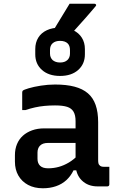

<svg xmlns="http://www.w3.org/2000/svg" viewBox="-20 -999 640 1029"><path d="M302 -851Q343 -851 372.5 -837Q402 -823 418.5 -797Q435 -771 435 -736V-708Q435 -656 399 -624Q363 -592 302 -592Q241 -592 205 -624Q169 -656 169 -708V-736Q169 -771 185 -797Q201 -823 231 -837Q261 -851 302 -851ZM302 -780Q277 -780 262.5 -767.5Q248 -755 248 -731V-712Q248 -701 251.5 -692.5Q255 -684 262 -677Q269 -671 279 -667.5Q289 -664 302 -664Q327 -664 341 -677Q355 -690 355 -712V-731Q355 -742 352 -751Q349 -760 343 -766Q336 -773 325.5 -776.5Q315 -780 302 -780ZM353 -979Q386 -979 405 -979Q424 -979 441.5 -979Q459 -979 486 -979Q492 -979 494.5 -974.5Q497 -970 492 -965Q474 -944 460 -927.5Q446 -911 432.5 -896Q419 -881 402 -862Q385 -843 360 -815Q358 -813 354 -810.5Q350 -808 344 -808Q320 -808 304.5 -808Q289 -808 276.5 -808Q264 -808 249 -808Q268 -839 284.5 -866.5Q301 -894 318 -921.5Q335 -949 353 -979ZM506 -344Q506 -319 506 -293.5Q506 -268 506 -242.5Q506 -217 506 -191Q506 -165 506 -141Q506 -131 507.5 -124Q509 -117 514 -113Q517 -109 523 -107Q529 -105 538 -105Q540 -105 542.5 -105Q545 -105 548 -105H566Q566 -82 566 -58.5Q566 -35 566 -11Q566 -6 563 -3Q560 0 555 0Q550 0 533.5 0Q517 0 504 0Q477 0 456 -8Q435 -16 418.5 -32Q402 -48 393.5 -70.5Q385 -93 385 -121Q385 -153 385 -187Q385 -221 385 -253Q385 -270 385 -286Q385 -302 385 -318Q385 -334 385 -350Q385 -382 374 -400.5Q363 -419 339.5 -426.5Q316 -434 275 -434Q246 -434 219.5 -431.5Q193 -429 168 -423.5Q143 -418 116 -409H99Q99 -432 99 -456.5Q99 -481 99 -503Q99 -507 100 -509.5Q101 -512 102 -513Q107 -518 134 -526Q161 -534 199 -540Q237 -546 275 -546Q336 -546 379.5 -534.5Q423 -523 451 -499Q479 -475 492.5 -436.5Q506 -398 506 -344ZM181 -148Q181 -124 195 -110.5Q209 -97 238 -97Q267 -97 294.5 -104.5Q322 -112 349 -128Q376 -144 403 -172V-86H374Q359 -55 335.5 -33.5Q312 -12 280 -1Q248 10 210 10Q164 10 130.5 -8Q97 -26 78.5 -58Q60 -90 60 -133V-167Q60 -200 71 -226.5Q82 -253 102.5 -271.5Q123 -290 152 -300.5Q181 -311 217 -311Q252 -311 285 -311Q318 -311 349 -311Q380 -311 410 -311Q418 -311 422.5 -296.5Q427 -282 428 -264Q429 -246 429 -233Q395 -233 364.5 -233Q334 -233 303 -233Q272 -233 238 -233Q223 -233 212.5 -229.5Q202 -226 194 -218Q188 -212 184.5 -202.5Q181 -193 181 -182Z"/></svg>

Font: Recursive SemiBold
Style: Regular
Weight: 600
Version: Version 1.085